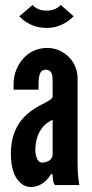

<svg xmlns="http://www.w3.org/2000/svg" viewBox="-20 -749 373 777"><path d="M278 -683C261 -666 241 -652 214 -643C201 -638 185 -636 168 -636C133 -636 106 -647 87 -659C76 -666 66 -674 58 -683L112 -729C119 -720 130 -713 144 -709C151 -707 159 -706 168 -706C187 -706 200 -710 211 -717C217 -720 222 -724 226 -729ZM193 -417C193 -426 193 -440 190 -450C186 -460 178 -467 165 -467C148 -467 141 -454 138 -438C137 -430 136 -421 136 -412C136 -403 136 -394 136 -386H35V-409C35 -449 50 -485 74 -512C98 -539 132 -555 171 -555C204 -555 234 -542 257 -520C280 -498 294 -467 294 -431V-95C294 -46 297 -24 301 0H202C193 -11 193 -37 193 -44H186C181 -35 172 -22 158 -11C144 0 125 8 105 8C92 8 71 3 55 -17C38 -36 24 -70 24 -127C24 -188 42 -232 66 -262C90 -292 120 -311 145 -324C170 -337 189 -346 193 -357ZM193 -264C144 -243 123 -194 123 -142C123 -135 124 -123 128 -112C132 -100 139 -91 151 -91C174 -91 193 -105 193 -124Z"/></svg>

Font: League Gothic
Style: Regular
Weight: 400
Designer: The League of Moveable Type
Version: Version 1.560;PS 001.560;hotconv 1.0.56;makeotf.lib2.0.21325